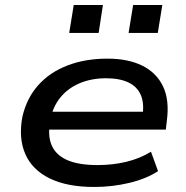

<svg xmlns="http://www.w3.org/2000/svg" viewBox="-20 -734 738 763"><path d="M354 9Q247 9 177.5 -25Q108 -59 80.5 -122Q53 -185 69 -270Q86 -344 132 -395.5Q178 -447 248.5 -474Q319 -501 407 -501Q489 -501 545.5 -473Q602 -445 628 -390.5Q654 -336 643 -254L639 -219H151L162 -290H572L546 -271Q554 -323 539.5 -356.5Q525 -390 490 -406.5Q455 -423 402 -423Q343 -423 296 -403Q249 -383 219 -345.5Q189 -308 179 -254V-249Q169 -193 186 -155Q203 -117 248 -97.5Q293 -78 368 -78Q428 -78 482 -91Q536 -104 580 -131L608 -54Q563 -24 495 -7.5Q427 9 354 9ZM491 -603 509 -714H625L607 -603ZM255 -603 273 -714H389L372 -603Z"/></svg>

Font: Nunito Sans 10pt Expanded SemiBold
Style: Italic
Weight: 600
Width: 7
Italic angle: -9°
Designer: Vernon Adams
Foundry: Vernon Adams
Version: Version 3.101;gftools[0.9.27]